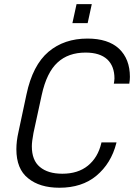

<svg xmlns="http://www.w3.org/2000/svg" viewBox="-20 -882 649 910"><path d="M57.6 -174.8Q57.6 -212.9 67.4 -255.9L105.5 -434.6Q134.8 -573.2 210 -636.7Q284.2 -699.2 394.5 -699.2Q492.2 -699.2 543.9 -651.4Q595.7 -602.5 595.7 -517.6Q595.7 -502 592.8 -485.4H519.5Q521.5 -495.1 522.5 -509.8Q522.5 -568.4 488.3 -600.6Q453.1 -632.8 385.7 -632.8Q303.7 -632.8 252.9 -585.9Q201.2 -539.1 177.7 -431.6L138.7 -252Q130.9 -210.9 130.9 -188.5Q130.9 -122.1 168.9 -90.8Q207 -58.6 275.4 -58.6Q349.6 -58.6 396.5 -96.7Q444.3 -135.7 460 -203.1L460.9 -207H532.2L531.2 -203.1Q506.8 -107.4 436.5 -48.8Q368.2 7.8 261.7 7.8Q168 7.8 113.3 -37.1Q57.6 -81.1 57.6 -174.8ZM342.8 -862.3H415L395.5 -772.5H323.2Z"/></svg>

Font: Dinish
Style: Italic
Weight: 400
Italic angle: -12°
Designer: Bert Driehuis
Foundry: Playbeing
Version: Version 3.002; git-62d0f29-release